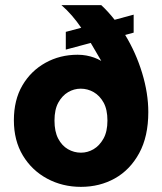

<svg xmlns="http://www.w3.org/2000/svg" viewBox="-20 -720 629 747"><path d="M500 -663V-593L467 -584Q509 -515 533 -436Q557 -357 557 -284Q557 -189 521.5 -124Q486 -59 427 -26Q368 7 295 7Q223 7 163.5 -25Q104 -57 69 -115Q34 -173 34 -252Q34 -331 67 -387.5Q100 -444 156.5 -475.5Q213 -507 282 -507Q300 -507 316 -504Q332 -501 346 -496Q360 -491 374 -483Q365 -498 355 -515.5Q345 -533 333 -553L236 -527V-596L296 -612Q279 -637 259.5 -659.5Q240 -682 219 -700H374Q401 -675 426 -643ZM295 -126Q321 -126 344 -139.5Q367 -153 382.5 -180.5Q398 -208 398 -251Q398 -294 383 -321Q368 -348 344.5 -361.5Q321 -375 294 -375Q268 -375 245 -361.5Q222 -348 207 -321Q192 -294 192 -251Q192 -208 206.5 -180.5Q221 -153 244.5 -139.5Q268 -126 295 -126Z"/></svg>

Font: Albert Sans ExtraBold
Style: Regular
Weight: 800
Designer: Andreas Rasmussen
Foundry: a.Foundry
Version: Version 1.025